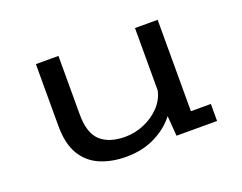

<svg xmlns="http://www.w3.org/2000/svg" viewBox="-87 -660 1049 832"><g transform="rotate(-20 437.5 -244.0)"><path d="M370.5 11.5Q303.5 11.5 250.8 -10.8Q198 -33 168 -82.8Q138 -132.5 138 -215.5V-500H242V-229Q242 -144.5 281.5 -108Q321 -71.5 395 -71.5Q440 -71.5 482.5 -89.5Q525 -107.5 555.5 -139.2Q586 -171 595 -212V-500H699.5V-78.5H791.5V0H604.5L597.5 -93Q562 -46.5 503.2 -17.5Q444.5 11.5 370.5 11.5Z"/></g></svg>

Font: Trispace SemiExpanded
Style: Regular
Weight: 400
Width: 6
Designer: Tyler Finck
Foundry: Etcetera Type Company
Version: Version 1.210; ttfautohint (v1.8.3)